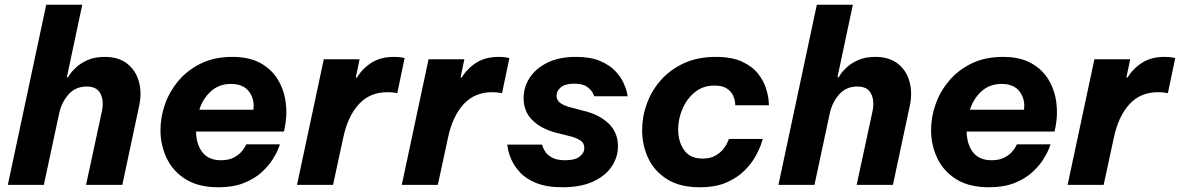

<svg xmlns="http://www.w3.org/2000/svg" viewBox="-20 -780 4978 810"><path d="M13 0 175 -760H327L262 -454H267Q267 -454 275.5 -467Q284 -480 302.5 -497Q321 -514 350.5 -527Q380 -540 422 -540Q480 -540 516.5 -511.5Q553 -483 566 -435.5Q579 -388 567 -333L496 0H343L410 -311Q419 -354 404 -384.5Q389 -415 346 -415Q298 -415 268.5 -381Q239 -347 229 -299L165 0Z M902 10Q817 10 763 -24Q709 -58 683 -113Q657 -168 657 -231Q657 -287 676.5 -341.5Q696 -396 734.5 -441Q773 -486 829.5 -513Q886 -540 960 -540Q1032 -540 1079.5 -513.5Q1127 -487 1153 -443Q1179 -399 1185.5 -347Q1192 -295 1182 -245L1178 -225H807Q808 -171 834 -137.5Q860 -104 912 -104Q943 -104 963.5 -114Q984 -124 996 -137Q1008 -150 1013.5 -160.5Q1019 -171 1019 -171H1161Q1161 -171 1154 -152.5Q1147 -134 1130 -107Q1113 -80 1083.5 -53Q1054 -26 1009 -8Q964 10 902 10ZM821 -317H1049Q1055 -360 1031 -393Q1007 -426 954 -426Q904 -426 869.5 -394.5Q835 -363 821 -317Z M1233 0 1346 -530H1497L1481 -453H1486Q1509 -491 1547.5 -515.5Q1586 -540 1642 -540Q1663 -540 1675 -537.5Q1687 -535 1687 -535L1656 -387Q1656 -387 1644 -389Q1632 -391 1614 -391Q1540 -391 1493.5 -340Q1447 -289 1428 -199L1385 0Z M1675 0 1788 -530H1939L1923 -453H1928Q1951 -491 1989.5 -515.5Q2028 -540 2084 -540Q2105 -540 2117 -537.5Q2129 -535 2129 -535L2098 -387Q2098 -387 2086 -389Q2074 -391 2056 -391Q1982 -391 1935.5 -340Q1889 -289 1870 -199L1827 0Z M2354 10Q2286 10 2242 -8Q2198 -26 2173.5 -53Q2149 -80 2137.5 -106.5Q2126 -133 2123 -151.5Q2120 -170 2120 -170H2267Q2267 -170 2270 -160Q2273 -150 2282.5 -137Q2292 -124 2311.5 -114Q2331 -104 2365 -104Q2406 -104 2425.5 -119.5Q2445 -135 2445 -156Q2445 -176 2430.5 -186Q2416 -196 2394 -203L2326 -220Q2262 -237 2225.5 -273.5Q2189 -310 2189 -366Q2189 -413 2215 -452.5Q2241 -492 2290 -516Q2339 -540 2410 -540Q2471 -540 2511 -523Q2551 -506 2574.5 -481.5Q2598 -457 2609.5 -432.5Q2621 -408 2624.5 -391Q2628 -374 2628 -374H2487Q2487 -374 2481 -387Q2475 -400 2457 -413.5Q2439 -427 2401 -427Q2365 -427 2346.5 -412Q2328 -397 2328 -376Q2328 -358 2342 -347Q2356 -336 2380 -329L2440 -313Q2506 -298 2546.5 -260Q2587 -222 2587 -163Q2587 -116 2560 -76.5Q2533 -37 2481 -13.5Q2429 10 2354 10Z M2932 10Q2849 10 2795 -23.5Q2741 -57 2715 -112Q2689 -167 2689 -231Q2689 -288 2709 -343Q2729 -398 2768.5 -442.5Q2808 -487 2866 -513.5Q2924 -540 2999 -540Q3068 -540 3111.5 -519.5Q3155 -499 3178.5 -468.5Q3202 -438 3211.5 -407.5Q3221 -377 3222.5 -356.5Q3224 -336 3224 -336H3082Q3082 -336 3081 -348.5Q3080 -361 3072.5 -377.5Q3065 -394 3046.5 -406.5Q3028 -419 2994 -419Q2946 -419 2912 -391.5Q2878 -364 2859.5 -321.5Q2841 -279 2841 -234Q2841 -183 2866 -147Q2891 -111 2944 -111Q2977 -111 2998.5 -123.5Q3020 -136 3032.5 -152.5Q3045 -169 3050 -181.5Q3055 -194 3055 -194H3198Q3198 -194 3191.5 -173.5Q3185 -153 3168.5 -122.5Q3152 -92 3122 -61.5Q3092 -31 3045.5 -10.5Q2999 10 2932 10Z M3264 0 3426 -760H3578L3513 -454H3518Q3518 -454 3526.5 -467Q3535 -480 3553.5 -497Q3572 -514 3601.5 -527Q3631 -540 3673 -540Q3731 -540 3767.5 -511.5Q3804 -483 3817 -435.5Q3830 -388 3818 -333L3747 0H3594L3661 -311Q3670 -354 3655 -384.5Q3640 -415 3597 -415Q3549 -415 3519.5 -381Q3490 -347 3480 -299L3416 0Z M4153 10Q4068 10 4014 -24Q3960 -58 3934 -113Q3908 -168 3908 -231Q3908 -287 3927.5 -341.5Q3947 -396 3985.5 -441Q4024 -486 4080.5 -513Q4137 -540 4211 -540Q4283 -540 4330.5 -513.5Q4378 -487 4404 -443Q4430 -399 4436.5 -347Q4443 -295 4433 -245L4429 -225H4058Q4059 -171 4085 -137.5Q4111 -104 4163 -104Q4194 -104 4214.5 -114Q4235 -124 4247 -137Q4259 -150 4264.5 -160.5Q4270 -171 4270 -171H4412Q4412 -171 4405 -152.5Q4398 -134 4381 -107Q4364 -80 4334.5 -53Q4305 -26 4260 -8Q4215 10 4153 10ZM4072 -317H4300Q4306 -360 4282 -393Q4258 -426 4205 -426Q4155 -426 4120.5 -394.5Q4086 -363 4072 -317Z M4484 0 4597 -530H4748L4732 -453H4737Q4760 -491 4798.5 -515.5Q4837 -540 4893 -540Q4914 -540 4926 -537.5Q4938 -535 4938 -535L4907 -387Q4907 -387 4895 -389Q4883 -391 4865 -391Q4791 -391 4744.5 -340Q4698 -289 4679 -199L4636 0Z"/></svg>

Font: Be Vietnam Pro
Style: Bold Italic
Weight: 700
Italic angle: -12°
Designer: Lam Bao, Tony Le, Vietanh Nguyen
Foundry: Yellow Type Foundry
Version: Version 1.002; ttfautohint (v1.8.3)